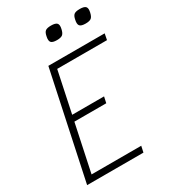

<svg xmlns="http://www.w3.org/2000/svg" viewBox="-240 -1136 1110 1252"><g transform="rotate(-30 315.0 -509.5)"><path d="M36 0 206 -800H630L621 -754H246L181 -446H421L411 -400H171L96 -46H470L460 0ZM555 -917Q522 -917 511.5 -929.5Q501 -942 508 -973Q513 -1000 525.5 -1009.5Q538 -1019 568 -1019Q601 -1019 612 -1007Q623 -995 616 -965Q610 -937 597.5 -927Q585 -917 555 -917ZM339 -917Q306 -917 295.5 -929.5Q285 -942 292 -973Q297 -1000 309.5 -1009.5Q322 -1019 352 -1019Q385 -1019 396 -1007Q407 -995 400 -965Q394 -937 381.5 -927Q369 -917 339 -917Z"/></g></svg>

Font: Victor Mono Thin Thin
Style: Italic
Weight: 250
Italic angle: -12°
Monospace: yes
Version: Version 1.561;gftools[0.9.30]